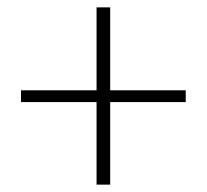

<svg xmlns="http://www.w3.org/2000/svg" viewBox="-20 -624 561 521"><path d="M242 -123H279V-347H484V-379H279V-604H242V-379H37V-347H242Z"/></svg>

Font: Harano Aji Gothic KR ExtraLight
Style: Regular
Weight: 250
Foundry: Masamichi Hosoda
Version: HaranoAjiGothicKR-ExtraLight version 20220220;ttx 4.29.1